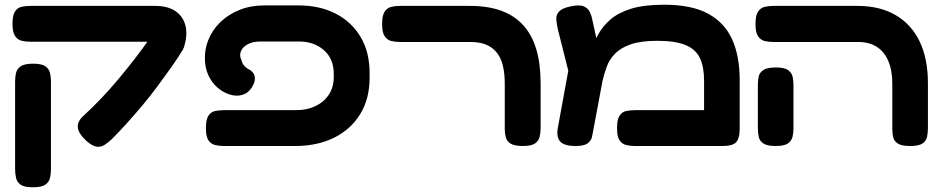

<svg xmlns="http://www.w3.org/2000/svg" viewBox="-20 -610 3987 814"><path d="M347 -12Q313 -43 310 -69.5Q307 -96 337 -122Q374 -156 411.5 -195.5Q449 -235 484 -277Q519 -319 551.5 -361Q584 -403 612 -443Q640 -483 663 -518L757 -402Q736 -367 708 -327.5Q680 -288 649 -246Q618 -204 584.5 -164Q551 -124 517.5 -87Q484 -50 453 -19Q440 -7 424.5 3.5Q409 14 390.5 12Q372 10 347 -12ZM119 184Q83 184 67.5 173Q52 162 48 144Q44 126 44 107V-265Q44 -284 48 -301Q52 -318 68 -329Q84 -340 120 -340Q157 -340 172.5 -329Q188 -318 192 -300.5Q196 -283 196 -264V108Q196 127 192 144.5Q188 162 172 173Q156 184 119 184ZM758 -404 629 -433H573H110Q90 -433 72.5 -437Q55 -441 44 -457Q33 -473 33 -509Q33 -546 44 -562Q55 -578 72.5 -581.5Q90 -585 109 -585H638Q692 -585 725 -562Q758 -539 767 -498Q776 -457 758 -404Z M929 9Q910 9 892.5 5Q875 1 864 -14.5Q853 -30 853 -67Q853 -104 864 -120Q875 -136 892.5 -139.5Q910 -143 930 -143H1236Q1281 -143 1317 -160Q1353 -177 1374 -208.5Q1395 -240 1395 -284V-297Q1395 -361 1353 -397.5Q1311 -434 1249 -434H1083Q1052 -434 1030.5 -422.5Q1009 -411 1001.5 -393Q994 -375 1003 -357Q1007 -340 1016.5 -330Q1026 -320 1042 -312Q1058 -300 1060 -284.5Q1062 -269 1055.5 -254Q1049 -239 1039 -228Q1029 -217 1022 -214Q998 -201 970 -205.5Q942 -210 915 -228.5Q888 -247 870 -278Q852 -309 849 -349Q846 -397 863 -440Q880 -483 914 -516Q948 -549 995.5 -568Q1043 -587 1099 -587H1246Q1336 -587 1403.5 -552Q1471 -517 1509 -453Q1547 -389 1547 -300V-281Q1547 -191 1507 -126Q1467 -61 1396 -26Q1325 9 1231 9Z M2197 9Q2161 9 2145 -1Q2129 -11 2124.5 -27.5Q2120 -44 2120 -61V-255Q2120 -300 2111.5 -333.5Q2103 -367 2084.5 -389Q2066 -411 2039 -421.5Q2012 -432 1975 -432H1677Q1657 -432 1639.5 -436Q1622 -440 1611 -456Q1600 -472 1600 -508Q1600 -545 1611 -561Q1622 -577 1639 -581Q1656 -585 1676 -585H1972Q2049 -585 2105 -564.5Q2161 -544 2198 -503.5Q2235 -463 2253.5 -401.5Q2272 -340 2272 -257V-68Q2272 -48 2268 -30.5Q2264 -13 2248.5 -2Q2233 9 2197 9Z M3116 -270V-67Q3116 -37 3109 -20Q3102 -3 3085.5 3Q3069 9 3041 9H2672Q2653 9 2635.5 5Q2618 1 2607 -14.5Q2596 -30 2596 -67Q2596 -104 2607 -120Q2618 -136 2635.5 -139.5Q2653 -143 2673 -143H2965V-267Q2965 -325 2948 -362.5Q2931 -400 2887.5 -418.5Q2844 -437 2766 -437Q2697 -437 2654 -422Q2611 -407 2587 -382Q2563 -357 2552 -326.5Q2541 -296 2534 -265L2497 -67Q2494 -48 2490 -30.5Q2486 -13 2471 -2Q2456 9 2420 9Q2373 9 2355.5 -9.5Q2338 -28 2345 -68L2399 -363L2453 -305Q2468 -344 2481.5 -384Q2495 -424 2514.5 -461Q2534 -498 2567.5 -527Q2601 -556 2655.5 -573Q2710 -590 2796 -590Q2912 -590 2982 -552Q3052 -514 3084 -443Q3116 -372 3116 -270ZM2415 -208 2344 -490Q2340 -510 2338.5 -528.5Q2337 -547 2350.5 -561.5Q2364 -576 2400 -583Q2437 -591 2455 -583Q2473 -575 2480.5 -559.5Q2488 -544 2491 -527L2535 -327Z M3839 9Q3803 9 3787 -1Q3771 -11 3767 -27.5Q3763 -44 3763 -61V-255Q3763 -312 3746 -351.5Q3729 -391 3697 -411.5Q3665 -432 3618 -432H3260Q3240 -432 3222.5 -436Q3205 -440 3194 -456Q3183 -472 3183 -508Q3183 -545 3194 -561Q3205 -577 3222.5 -581Q3240 -585 3259 -585H3615Q3710 -585 3777 -546Q3844 -507 3879 -434Q3914 -361 3914 -257V-68Q3914 -48 3910.5 -30.5Q3907 -13 3891.5 -2Q3876 9 3839 9ZM3268 9Q3232 9 3216 -2Q3200 -13 3196.5 -30.5Q3193 -48 3193 -67V-249Q3193 -268 3196.5 -285Q3200 -302 3216 -313Q3232 -324 3269 -324Q3306 -324 3321.5 -312.5Q3337 -301 3340.5 -284Q3344 -267 3344 -248V-66Q3344 -47 3340 -30Q3336 -13 3320.5 -2Q3305 9 3268 9Z"/></svg>

Font: Fredoka Expanded SemiBold
Style: Regular
Weight: 600
Width: 7
Designer: Ben Nathan
Foundry: Milena B. Brandão, Ben Nathan
Version: Version 2.001